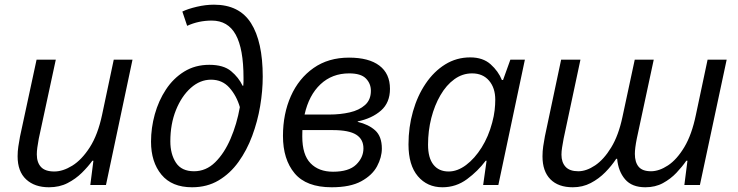

<svg xmlns="http://www.w3.org/2000/svg" viewBox="-20 -790 3153 820"><path d="M189 9.8Q127.9 9.8 91.6 -23.9Q55.2 -57.6 55.2 -122.6Q55.2 -144 58.3 -164.3Q61.5 -184.6 65.4 -206.5L136.2 -535.2H218.3L145.5 -197.3Q141.6 -176.3 139.4 -159.9Q137.2 -143.6 137.2 -130.9Q137.2 -96.2 155 -76.9Q172.9 -57.6 211.9 -57.6Q248.5 -57.6 288.8 -82.5Q329.1 -107.4 363.5 -160.9Q397.9 -214.4 416 -299.8L465.8 -535.2H545.9L432.6 0H365.7L378.9 -103.5H374.5Q356 -78.1 329.6 -52Q303.2 -25.9 268.6 -8.1Q233.9 9.8 189 9.8Z M800.3 9.8Q713.9 9.8 669.4 -44.2Q625 -98.1 625 -185.1Q625 -243.7 641.1 -301.8Q657.2 -359.9 688.7 -407.7Q720.2 -455.6 766.8 -484.4Q813.5 -513.2 874 -513.2Q934.6 -513.2 967 -486.1Q999.5 -459 1016.1 -423.8H1019Q1020 -432.1 1020 -441.2Q1020 -450.2 1020 -457.5Q1020 -581.5 986.8 -641.8Q953.6 -702.1 884.3 -702.1Q828.1 -702.1 779.3 -679.7L758.8 -740.7Q783.2 -752.4 820.8 -761.2Q858.4 -770 894 -770Q1002 -770 1052 -691.2Q1102.1 -612.3 1102.1 -462.9Q1102.1 -402.3 1091.1 -336.9Q1080.1 -271.5 1057.1 -209.7Q1034.2 -147.9 998.5 -98.4Q962.9 -48.8 913.6 -19.5Q864.3 9.8 800.3 9.8ZM808.6 -58.6Q859.9 -58.6 898.9 -96.9Q938 -135.3 964.8 -197.8Q991.7 -260.3 1004.4 -332.5Q990.2 -381.3 959.7 -415.5Q929.2 -449.7 881.3 -449.7Q834.5 -449.7 794.9 -414.6Q755.4 -379.4 731.4 -319.8Q707.5 -260.3 707.5 -186.5Q707.5 -131.8 731.4 -95.2Q755.4 -58.6 808.6 -58.6Z M1396.5 9.8Q1288.1 9.8 1238.3 -49.8Q1188.5 -109.4 1188.5 -209.5Q1188.5 -303.7 1222.2 -379.4Q1255.9 -455.1 1319.1 -499.5Q1382.3 -543.9 1470.7 -543.9Q1555.2 -543.9 1600.3 -509.8Q1645.5 -475.6 1645.5 -410.6Q1645.5 -351.6 1607.2 -317.9Q1568.8 -284.2 1507.8 -271.5V-269.5Q1553.7 -258.8 1582.3 -233.2Q1610.8 -207.5 1610.8 -155.3Q1610.8 -118.2 1590.3 -79.8Q1569.8 -41.5 1522.9 -15.9Q1476.1 9.8 1396.5 9.8ZM1280.8 -300.8H1386.7Q1433.6 -300.8 1473.9 -310.1Q1514.2 -319.3 1539.1 -341.6Q1564 -363.8 1564 -402.3Q1564 -433.1 1542.7 -454.8Q1521.5 -476.6 1471.2 -476.6Q1398.4 -476.6 1348.9 -430.2Q1299.3 -383.8 1280.8 -300.8ZM1402.3 -56.6Q1469.7 -56.6 1501 -86.9Q1532.2 -117.2 1532.2 -156.2Q1532.2 -195.3 1501.2 -214.8Q1470.2 -234.4 1400.9 -234.4H1271.5Q1271.5 -229.5 1271.2 -222.2Q1271 -214.8 1271 -207Q1271 -128.9 1306.2 -92.8Q1341.3 -56.6 1402.3 -56.6Z M1869.6 9.8Q1804.7 9.8 1764.6 -37.4Q1724.6 -84.5 1724.6 -173.3Q1724.6 -247.1 1743.7 -314Q1762.7 -380.9 1797.9 -432.9Q1833 -484.9 1881.3 -514.9Q1929.7 -544.9 1988.3 -544.9Q2042.5 -544.9 2075.4 -515.4Q2108.4 -485.8 2123.5 -448.2H2128.4L2159.7 -535.2H2221.7L2108.4 0H2043.5L2058.1 -103.5H2054.2Q2021 -59.1 1974.4 -24.7Q1927.7 9.8 1869.6 9.8ZM1896 -57.6Q1933.6 -57.6 1970.5 -85.2Q2007.3 -112.8 2036.9 -159.9Q2066.4 -207 2082 -266.1Q2089.8 -294.9 2092.5 -319.1Q2095.2 -343.3 2095.2 -364.3Q2095.2 -414.6 2068.6 -445.6Q2042 -476.6 1996.1 -476.6Q1955.1 -476.6 1920.7 -451.7Q1886.2 -426.8 1861.1 -383.5Q1835.9 -340.3 1822 -285.9Q1808.1 -231.4 1808.1 -171.9Q1808.1 -115.7 1831.1 -86.7Q1854 -57.6 1896 -57.6Z M2426.3 9.8Q2364.3 9.8 2330.6 -24.4Q2296.9 -58.6 2296.9 -122.1Q2296.9 -145 2300 -165.3Q2303.2 -185.5 2307.1 -207.5L2376.5 -535.2H2459L2387.2 -198.2Q2383.3 -176.3 2380.6 -160.2Q2377.9 -144 2377.9 -129.4Q2377.9 -96.7 2395.5 -77.6Q2413.1 -58.6 2449.7 -58.6Q2484.4 -58.6 2521.7 -83.7Q2559.1 -108.9 2590.3 -160.2Q2621.6 -211.4 2638.2 -289.6L2690.9 -535.2H2772L2699.7 -198.2Q2691.4 -156.7 2691.4 -132.8Q2691.4 -97.2 2707.5 -77.9Q2723.6 -58.6 2760.3 -58.6Q2794.9 -58.6 2832.8 -83.5Q2870.6 -108.4 2902.6 -161.6Q2934.6 -214.8 2952.1 -299.8L3002 -535.2H3083.5L2969.2 0H2902.8L2916 -103.5H2911.1Q2893.6 -78.1 2868.9 -52Q2844.2 -25.9 2811.5 -8.1Q2778.8 9.8 2736.3 9.8Q2678.7 9.8 2649.7 -24.2Q2620.6 -58.1 2615.7 -111.8H2611.8Q2592.3 -82 2564.9 -54.2Q2537.6 -26.4 2502.9 -8.3Q2468.3 9.8 2426.3 9.8Z"/></svg>

Font: Open Sans
Style: Italic
Weight: 400
Italic angle: -12°
Designer: Monotype Design Team
Foundry: Monotype Imaging Inc.
Version: Version 3.000; ttfautohint (v1.8.4)